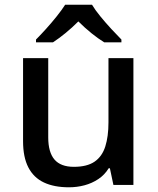

<svg xmlns="http://www.w3.org/2000/svg" viewBox="-20 -786 670 816"><path d="M547 -539V0H462L447 -71H442Q425 -43 398 -25Q371 -7 339 1.5Q307 10 273 10Q210 10 166.5 -10.5Q123 -31 100.5 -74.5Q78 -118 78 -186V-539H185V-202Q185 -139 211.5 -108Q238 -77 294 -77Q350 -77 382 -99Q414 -121 427.5 -163.5Q441 -206 441 -266V-539ZM371 -766Q384 -744 406.5 -716.5Q429 -689 453.5 -662.5Q478 -636 496 -618V-606H423Q397 -622 368.5 -645Q340 -668 313 -695Q286 -668 258.5 -645.5Q231 -623 205 -606H133V-618Q152 -637 175.5 -663Q199 -689 221 -716.5Q243 -744 257 -766Z"/></svg>

Font: Noto Sans Armenian Medium
Style: Regular
Weight: 500
Designer: Monotype Design Team
Foundry: Monotype Imaging Inc.
Version: Version 2.007